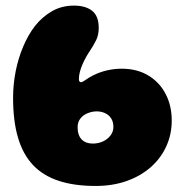

<svg xmlns="http://www.w3.org/2000/svg" viewBox="-20 -628 644 668"><path d="M313 19Q238 19 183.8 1Q129.5 -17 94.5 -54.2Q59.5 -91.5 42.5 -149.5Q25.5 -207.5 25.5 -287.5Q25.5 -334 34.5 -379.8Q43.5 -425.5 60.8 -466.2Q78 -507 102 -538Q127.5 -570 161.2 -589.2Q195 -608.5 237.5 -608.5Q278 -608.5 300.8 -590.2Q323.5 -572 323.5 -531Q323.5 -506 314 -487.2Q304.5 -468.5 292.5 -450.5Q285.5 -440.5 278.8 -428.2Q272 -416 266.5 -403Q261 -390 257.8 -377.5Q254.5 -365 254.5 -353Q254.5 -346.5 256.8 -344.2Q259 -342 261.5 -342Q267 -342 277 -349.5Q287 -357 303.5 -365.5Q326 -377 351.8 -383Q377.5 -389 403.5 -389Q456.5 -389 495.8 -365.5Q535 -342 556.2 -301.2Q577.5 -260.5 577.5 -208.5Q577.5 -160 558.2 -118.2Q539 -76.5 503.8 -45.8Q468.5 -15 420 2Q371.5 19 313 19ZM302.5 -128.5Q322 -128.5 338.2 -136Q354.5 -143.5 364.5 -156.8Q374.5 -170 374.5 -186Q374.5 -204.5 366.5 -216.5Q358.5 -228.5 345.2 -234.5Q332 -240.5 317 -240.5Q300.5 -240.5 285 -234.2Q269.5 -228 259.8 -215.8Q250 -203.5 250 -185Q250 -171 253.8 -160.2Q257.5 -149.5 264.5 -142.5Q271.5 -135.5 281 -132Q290.5 -128.5 302.5 -128.5Z"/></svg>

Font: Gluten ExtraBold
Style: Regular
Weight: 800
Designer: Tyler Finck
Foundry: Etcetera Type Company
Version: Version 1.300